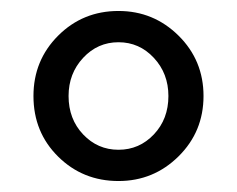

<svg xmlns="http://www.w3.org/2000/svg" viewBox="-20 -703 432 350"><path d="M287 -528Q287 -569 260.5 -597.5Q234 -626 196 -626Q158 -626 131.5 -597.5Q105 -569 105 -528Q105 -486 131.5 -458Q158 -430 196 -430Q234 -430 260.5 -458Q287 -486 287 -528ZM196 -373Q131 -373 86 -417.5Q41 -462 41 -528Q41 -593 86 -638Q131 -683 196 -683Q260 -683 305.5 -638Q351 -593 351 -528Q351 -463 305.5 -418Q260 -373 196 -373Z"/></svg>

Font: Zaghawa Beria
Style: Regular
Weight: 400
Designer: Anonymous
Foundry: Designed by a volunteer who chooses to remain anonymous, in cooperation with SIL International and the Mission Protestan
Version: Version 1.001